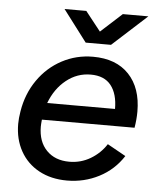

<svg xmlns="http://www.w3.org/2000/svg" viewBox="-52 -744 653 801"><g transform="rotate(5 275.0 -344.0)"><path d="M35 -206Q35 -229 40 -259Q52 -333 92 -390.5Q132 -448 192 -480Q252 -512 322 -512Q419 -512 472.5 -455.5Q526 -399 526 -300Q526 -268 520 -232H132Q130 -212 130 -203Q130 -140 165.5 -103.5Q201 -67 261 -67Q309 -67 349.5 -91Q390 -115 415 -154L492 -111Q454 -52 392 -20Q330 12 258 12Q191 12 140.5 -15.5Q90 -43 62.5 -92.5Q35 -142 35 -206ZM432 -303Q432 -366 404 -401.5Q376 -437 319 -437Q262 -437 216.5 -400.5Q171 -364 148 -303ZM186 -700H277L341 -619L430 -700H537L392 -568H286Z"/></g></svg>

Font: Oak Sans Medium
Style: Italic
Weight: 500
Italic angle: -9.49998°
Foundry: Erik Kennedy, Walven
Version: Version 1.000